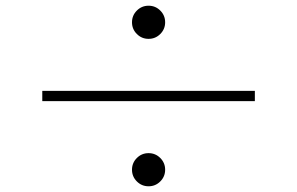

<svg xmlns="http://www.w3.org/2000/svg" viewBox="-20 -708 1040 672"><path d="M500 -688Q524 -688 541 -671Q558 -654 558 -630Q558 -606 541 -589Q524 -572 500 -572Q476 -572 459 -589Q442 -606 442 -630Q442 -654 459 -671Q476 -688 500 -688ZM872 -390V-354H128V-390ZM500 -172Q524 -172 541 -155Q558 -138 558 -114Q558 -90 541 -73Q524 -56 500 -56Q476 -56 459 -73Q442 -90 442 -114Q442 -138 459 -155Q476 -172 500 -172Z"/></svg>

Font: Noto Sans JP
Style: Regular
Weight: 100
Designer: Ryoko NISHIZUKA 西塚涼子 (kana, bopomofo & ideographs); Paul D. Hunt (Latin, Greek & Cyrillic); Sandoll Communications 산돌커뮤니
Foundry: Adobe
Version: Version 2.004;hotconv 1.0.118;makeotfexe 2.5.65603